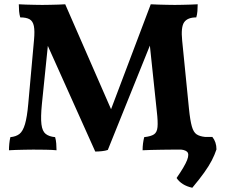

<svg xmlns="http://www.w3.org/2000/svg" viewBox="-20 -699 1054 897"><path d="M425 9 188.2 -518.7H207L175.7 -212.6Q169.6 -150.7 173.6 -118.3Q177.6 -85.8 193.6 -73.3Q209.6 -60.8 237.5 -58.3Q241.6 -44.6 242.8 -28.2Q244.1 -11.8 244.1 3Q224.8 1 193.8 0.5Q162.7 0 135.5 0Q117.9 0 95.7 0.5Q73.6 1 53.7 1.5Q33.9 2 21.9 3Q21.9 -11.8 23.5 -28.2Q25 -44.6 28.5 -58.3Q55 -60.8 71 -73.3Q87 -85.9 96.8 -119.1Q106.6 -152.2 112.1 -214.8L138.9 -512.3Q142.9 -554.5 138.2 -577.4Q133.5 -600.2 118.3 -609Q103 -617.7 74.5 -617.7Q70.5 -631.9 69.2 -647Q67.9 -662.2 67.9 -679Q80.6 -678 100.9 -677.5Q121.2 -677 142.2 -676.5Q163.3 -676 177.4 -676Q191.9 -676 212.8 -676.5Q233.6 -677 253.5 -677.5Q273.3 -678 284.7 -679L514.8 -152.2H485L684.3 -679Q699.4 -678 720.3 -677.5Q741.1 -677 761.6 -676.5Q782.2 -676 796.8 -676Q811.3 -676 830.9 -676.5Q850.4 -677 870 -677.5Q889.5 -678 903.6 -679Q903.6 -663.3 902.3 -647Q901 -630.8 897 -617.7Q856.3 -617.7 840.4 -595.1Q824.6 -572.5 831.1 -508.9L862.9 -190.5Q868.4 -136.2 876.2 -108.7Q883.9 -81.2 898.4 -71.5Q912.9 -61.8 938 -59.3Q941.5 -45.6 942.8 -29.7Q944 -13.8 944 3Q933.1 2 913.4 1.5Q893.7 1 869.9 0.5Q846.1 0 823.5 0Q801 0 784.9 0Q763.7 0 736.8 0.5Q709.8 1 685.2 1.5Q660.6 2 646.2 3Q646.2 -14.4 648.2 -29.2Q650.2 -44.1 653.7 -58.3Q685.2 -61.8 699.4 -71.3Q713.7 -80.8 715.9 -105.5Q718.2 -130.3 712.6 -178.5L676.7 -519H693.5L483.7 1.5Q472.7 5.5 456.4 7.2Q440.1 9 425 9ZM878.4 178.2Q853 172.6 834.8 161.2Q816.6 149.9 804.9 132.6Q843.1 77.4 854.2 48.7Q865.3 20 853.5 9.5Q841.6 -1 810.6 -1V-59.3H972.1Q991.3 -35.4 991.3 -1Q982.8 24.6 969.4 50.6Q955.9 76.6 934.1 107.1Q912.4 137.6 878.4 178.2Z"/></svg>

Font: Vollkorn
Style: Regular
Weight: 400
Designer: Friedrich Althausen
Foundry: Friedrich Althausen
Version: Version 5.001